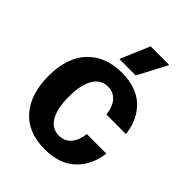

<svg xmlns="http://www.w3.org/2000/svg" viewBox="-204 -807 926 926"><g transform="rotate(45 258.5 -344.0)"><path d="M265.8 12.5Q150 12.5 89.2 -58.3Q28.3 -129.2 28.3 -250Q28.3 -377.5 92.9 -445Q157.5 -512.5 267.5 -512.5Q366.7 -512.5 423.3 -460Q480 -407.5 490.8 -316.7H357.5Q351.7 -365.8 328.3 -391.7Q305 -417.5 268.3 -417.5Q220 -417.5 194.2 -374.2Q168.3 -330.8 168.3 -250Q168.3 -169.2 193.8 -125.8Q219.2 -82.5 267.5 -82.5Q305 -82.5 328.3 -108.8Q351.7 -135 357.5 -183.3H490.8Q479.2 -94.2 422.1 -40.8Q365 12.5 265.8 12.5ZM324.2 -550H214.2V-555L275.8 -700H400.8V-695Z"/></g></svg>

Font: Familjen Grotesk Variable
Style: Regular
Weight: 400
Designer: Anders Wikstroem, Jonas Baeckman, Matilda Gysing, Kristian Moeller
Foundry: Familjen STHLM AB
Version: Version 2.000